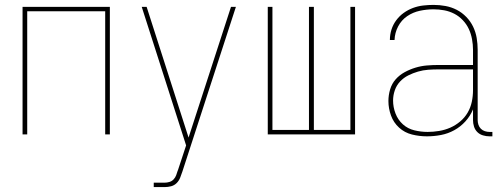

<svg xmlns="http://www.w3.org/2000/svg" viewBox="-20 -548 2040 783"><path d="M72 0V-520H428V0H409V-502H91V0Z M607 215V197H651Q661 197 671 194Q681 191 688 183.5Q695 176 698.5 166.5Q702 157 705 147L706 146V145L739 45L558 -520H578L749 13L922 -520H942L724 151Q720 163 715 176Q710 189 700.5 198.5Q691 208 678 211.5Q665 215 651 215Z M1072 0V-520H1091V-18H1240V-520H1260V-18H1409V-520H1428V0Z M1721 8Q1690 8 1660 0.5Q1630 -7 1607.5 -27.5Q1585 -48 1574.5 -77Q1564 -106 1564 -136Q1564 -160 1571 -183.5Q1578 -207 1593.5 -224.5Q1609 -242 1630 -253.5Q1651 -265 1674 -272Q1697 -279 1720.5 -281Q1744 -283 1768 -283H1909V-345Q1909 -366 1905 -388Q1901 -410 1892 -429.5Q1883 -449 1867.5 -465.5Q1852 -482 1832.5 -492Q1813 -502 1791.5 -506Q1770 -510 1748 -510Q1720 -510 1692 -504Q1664 -498 1640.5 -482Q1617 -466 1603.5 -440Q1590 -414 1589 -385H1570Q1570 -407 1576.5 -427.5Q1583 -448 1596 -465.5Q1609 -483 1626.5 -495.5Q1644 -508 1664 -515.5Q1684 -523 1705.5 -525.5Q1727 -528 1748 -528Q1773 -528 1797 -523.5Q1821 -519 1842.5 -508Q1864 -497 1881.5 -479Q1899 -461 1909.5 -439Q1920 -417 1924 -393Q1928 -369 1928 -345V-58Q1928 -49 1931 -39.5Q1934 -30 1941 -23Q1948 -16 1957.5 -13Q1967 -10 1976 -10H1988V8H1976Q1963 8 1949.5 4Q1936 0 1926.5 -9.5Q1917 -19 1913 -32Q1909 -45 1909 -58V-102Q1898 -75 1878 -53Q1858 -31 1832.5 -17Q1807 -3 1778.5 2.5Q1750 8 1721 8ZM1724 -10Q1747 -10 1771 -14Q1795 -18 1816.5 -27.5Q1838 -37 1856.5 -52.5Q1875 -68 1887 -88.5Q1899 -109 1904 -132.5Q1909 -156 1909 -180V-265H1768Q1747 -265 1726 -263.5Q1705 -262 1684.5 -256Q1664 -250 1645 -240.5Q1626 -231 1611.5 -215.5Q1597 -200 1590 -179.5Q1583 -159 1583 -138Q1583 -111 1593 -85Q1603 -59 1623 -41Q1643 -23 1670 -16.5Q1697 -10 1724 -10Z"/></svg>

Font: Iosevka SS18 Thin
Style: Regular
Weight: 100
Monospace: yes
Designer: Belleve Invis
Foundry: Belleve Invis
Version: Version 25.1.1; ttfautohint (v1.8.4)